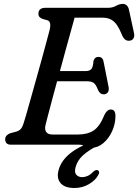

<svg xmlns="http://www.w3.org/2000/svg" viewBox="-20 -740 707 982"><path d="M382.5 0H36.5Q19.5 0 13 -8Q6.5 -16 6.5 -27.5Q6.5 -39 13.8 -46.8Q21 -54.5 32 -58.5L60.5 -66Q76 -70 85 -79Q94 -88 100.5 -109Q104 -118.5 113.5 -151.5Q123 -184.5 136.2 -232Q149.5 -279.5 164.5 -332.8Q179.5 -386 193.5 -437Q207.5 -488 218.2 -528Q229 -568 234 -587.5Q244 -630 222 -636.5L198.5 -643Q189.5 -646 183 -652.2Q176.5 -658.5 176.5 -669Q176.5 -700 212 -700H531.5Q556 -700 573.2 -710Q590.5 -720 607.5 -720Q634.5 -720 640.5 -686L665.5 -570.5Q669 -553 662.2 -543Q655.5 -533 643.5 -532Q629 -530 619 -538.5Q609 -547 600.5 -569Q581.5 -615 559.8 -632.2Q538 -649.5 507.5 -649.5H361.5Q354 -622.5 342 -579Q330 -535.5 315.5 -483Q301 -430.5 286.5 -376.5H418Q437.5 -376.5 446.8 -386.5Q456 -396.5 458 -428Q464.5 -449 482.5 -449Q495.5 -449 502 -441.8Q508.5 -434.5 510 -423.5L535.5 -294.5Q538.5 -275.5 530.5 -266.5Q522.5 -257.5 510.5 -257.5Q491 -257.5 481 -280.5Q470.5 -309 458 -316.8Q445.5 -324.5 422 -324.5H272Q257.5 -271 245 -224Q232.5 -177 223.8 -143.8Q215 -110.5 212.5 -99Q207.5 -77.5 216.5 -64.8Q225.5 -52 248.5 -52H378Q428.5 -52 459.8 -73.2Q491 -94.5 514 -152Q527.5 -180 546.5 -180Q570.5 -180 570.5 -147Q570.5 -106.5 553.5 -69Q536.5 -31.5 508.2 -7.8Q480 16 447 16Q431 16 417 8Q403 0 382.5 0ZM478.5 -24.5 485 2Q434 27.5 404.8 54Q375.5 80.5 366.5 115.5Q359.5 141 370 153.5Q380.5 166 400 166Q414 166 428.2 159.8Q442.5 153.5 455 140Q468.5 127.5 478 130Q484 131.5 486.5 138.2Q489 145 481 157.5Q468 182 435 201.8Q402 221.5 360 221.5Q311 221.5 289.8 196.5Q268.5 171.5 279.5 130.5Q292.5 81 341 42.8Q389.5 4.5 478.5 -24.5Z"/></svg>

Font: Fraunces 9pt S100
Style: Italic
Weight: 400
Italic angle: -16°
Version: Version 1.000; ttfautohint (v1.8.3)